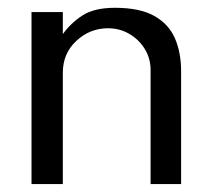

<svg xmlns="http://www.w3.org/2000/svg" viewBox="-20 -465 539 485"><path d="M437.5 0V-285.2Q437.5 -332 421.9 -368.2Q406.2 -404.3 369.6 -424.8Q333 -445.3 270.5 -445.3Q217.8 -445.3 188 -425.8Q158.2 -406.2 138.7 -378.9V-434.6H59.6V0H138.7V-281.2Q138.7 -330.1 172.9 -361.8Q207 -393.6 252.9 -393.6Q282.2 -393.6 306.6 -379.4Q331.1 -365.2 345.7 -341.3Q360.4 -317.4 360.4 -288.1V0Z"/></svg>

Font: Namkio Khamti
Style: Regular
Weight: 400
Designer: Debbi Hosken
Foundry: SIL International
Version: Version 3.917